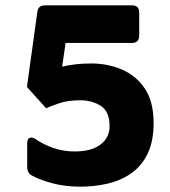

<svg xmlns="http://www.w3.org/2000/svg" viewBox="-20 -688 638 720"><path d="M281 12Q225 12 177.5 -0.5Q130 -13 99 -30Q82 -40 82 -62V-150Q82 -167 91 -171Q100 -175 114 -166Q141 -147 179 -133.5Q217 -120 260 -120Q323 -120 357 -146Q391 -172 391 -215Q391 -269 358.5 -290.5Q326 -312 281 -312Q234 -312 199.5 -300Q165 -288 153 -282L81 -362L120 -643Q123 -668 149 -668H475Q502 -668 502 -641V-555Q502 -527 475 -527H226L213 -438Q262 -450 323 -450Q383 -450 436.5 -427.5Q490 -405 523 -356Q556 -307 556 -227Q556 -157 533 -110.5Q510 -64 470.5 -37Q431 -10 382 1Q333 12 281 12Z"/></svg>

Font: Pitagon Sans
Style: Bold
Weight: 700
Designer: Travis Tran
Foundry: Pitagon
Version: Version 1.001; ttfautohint (v1.8.4.7-5d5b);gftools[0.9.26]